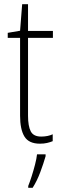

<svg xmlns="http://www.w3.org/2000/svg" viewBox="-20 -677 292 918"><path d="M177 -24Q193 -24 207.5 -27Q222 -30 232 -35V-2Q220 3 205 6.5Q190 10 171 10Q118 10 97 -24Q76 -58 76 -124V-496H17V-520L76 -530L86 -657H114V-529H233V-496H114V-124Q114 -74 127 -49Q140 -24 177 -24ZM198 70Q188 105 172.5 146.5Q157 188 136 221H115V212Q122 195 131 167Q140 139 147.5 110Q155 81 157 61H198Z"/></svg>

Font: Noto Sans Telugu Condensed ExtraLight
Style: Regular
Weight: 200
Width: 3
Designer: Jelle Bosma - Monotype Design Team
Foundry: Monotype Imaging Inc.
Version: Version 2.005; ttfautohint (v1.8.4.7-5d5b)